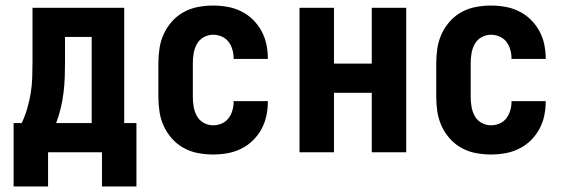

<svg xmlns="http://www.w3.org/2000/svg" viewBox="-20 -548 2040 691"><path d="M153 123H29V-105H58Q70 -130 78 -157.5Q86 -185 90.5 -212.5Q95 -240 96 -268.5Q97 -297 97 -325V-520H427V-105H471V123H347V0H153ZM310 -105V-415H214V-325Q214 -297 213 -269Q212 -241 208.5 -213.5Q205 -186 198.5 -158.5Q192 -131 182 -105Z M747 8Q720 8 693 3Q666 -2 642 -15Q618 -28 599.5 -48.5Q581 -69 569.5 -94Q558 -119 554 -146Q550 -173 550 -200V-320Q550 -347 554 -374Q558 -401 569.5 -426Q581 -451 599.5 -471.5Q618 -492 642 -505Q666 -518 693 -523Q720 -528 747 -528Q773 -528 798.5 -523.5Q824 -519 847.5 -507.5Q871 -496 889.5 -478Q908 -460 920.5 -437.5Q933 -415 938.5 -389.5Q944 -364 944 -338Q944 -338 944 -337.5Q944 -337 944 -336H820Q820 -337 820.5 -337Q821 -337 821 -337Q821 -353 816.5 -369Q812 -385 802.5 -397.5Q793 -410 778 -416.5Q763 -423 747 -423Q729 -423 713 -414Q697 -405 688.5 -389.5Q680 -374 677 -356Q674 -338 674 -320V-200Q674 -182 677 -164Q680 -146 688.5 -130.5Q697 -115 713 -106Q729 -97 747 -97Q763 -97 778 -103.5Q793 -110 802.5 -122.5Q812 -135 816.5 -151Q821 -167 821 -183Q821 -183 820.5 -183Q820 -183 820 -184H944Q944 -183 944 -182.5Q944 -182 944 -182Q944 -156 938.5 -130.5Q933 -105 920.5 -82.5Q908 -60 889.5 -42Q871 -24 847.5 -12.5Q824 -1 798.5 3.5Q773 8 747 8Z M1058 0V-520H1182V-319H1318V-520H1442V0H1318V-214H1182V0Z M1747 8Q1720 8 1693 3Q1666 -2 1642 -15Q1618 -28 1599.5 -48.5Q1581 -69 1569.5 -94Q1558 -119 1554 -146Q1550 -173 1550 -200V-320Q1550 -347 1554 -374Q1558 -401 1569.5 -426Q1581 -451 1599.5 -471.5Q1618 -492 1642 -505Q1666 -518 1693 -523Q1720 -528 1747 -528Q1773 -528 1798.5 -523.5Q1824 -519 1847.5 -507.5Q1871 -496 1889.5 -478Q1908 -460 1920.5 -437.5Q1933 -415 1938.5 -389.5Q1944 -364 1944 -338Q1944 -338 1944 -337.5Q1944 -337 1944 -336H1820Q1820 -337 1820.5 -337Q1821 -337 1821 -337Q1821 -353 1816.5 -369Q1812 -385 1802.5 -397.5Q1793 -410 1778 -416.5Q1763 -423 1747 -423Q1729 -423 1713 -414Q1697 -405 1688.5 -389.5Q1680 -374 1677 -356Q1674 -338 1674 -320V-200Q1674 -182 1677 -164Q1680 -146 1688.5 -130.5Q1697 -115 1713 -106Q1729 -97 1747 -97Q1763 -97 1778 -103.5Q1793 -110 1802.5 -122.5Q1812 -135 1816.5 -151Q1821 -167 1821 -183Q1821 -183 1820.5 -183Q1820 -183 1820 -184H1944Q1944 -183 1944 -182.5Q1944 -182 1944 -182Q1944 -156 1938.5 -130.5Q1933 -105 1920.5 -82.5Q1908 -60 1889.5 -42Q1871 -24 1847.5 -12.5Q1824 -1 1798.5 3.5Q1773 8 1747 8Z"/></svg>

Font: Iosevka SS04 Extrabold
Style: Regular
Weight: 800
Monospace: yes
Designer: Belleve Invis
Foundry: Belleve Invis
Version: Version 19.0.0; ttfautohint (v1.8.4)